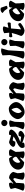

<svg xmlns="http://www.w3.org/2000/svg" viewBox="3000 -3910 912 6951"><g transform="rotate(-90 3455.5 -434.0)"><path d="M709 -414 661 -256Q661 -133 690 -31Q658 7 571 -1Q484 -9 425 -58Q429 -125 448.5 -214.5Q468 -304 486 -359Q475 -395 449 -411Q391 -378 310 -305Q311 -203 293 -31Q241 7 146 -4Q51 -15 27 -57Q87 -200 127 -341L89 -499Q182 -577 306 -557Q321 -512 321 -473L284 -428L296 -408Q384 -494 485 -562Q574 -557 631 -513Q688 -469 709 -414Z M790 -235Q790 -352 901.5 -454Q1013 -556 1191 -562Q1237 -526 1283 -442Q1278 -512 1303 -552Q1407 -572 1460.5 -560.5Q1514 -549 1532 -499L1433 -326Q1431 -189 1452 -31Q1421 7 1333.5 -1Q1246 -9 1189 -57L1232 -143L1214 -162Q1119 -75 1058 -15Q921 -21 855.5 -82Q790 -143 790 -235ZM1072 -158Q1134 -200 1250 -288L1258 -343Q1226 -409 1176 -438Q1112 -405 1074 -349Q1036 -293 1036 -237.5Q1036 -182 1072 -158Z M1785 -563 2031 -488 2059 -562Q2224 -580 2243 -477Q2228 -424 2181 -373.5Q2134 -323 2068 -282Q1949 -211 1807 -159L1804 -147Q1860 -137 1979 -125Q1980 -127 2013 -211Q2093 -231 2139.5 -209Q2186 -187 2197 -131Q2148 -34 2015 0Q1852 -44 1766 -80L1758 -77L1771 -32Q1729 9 1609 0Q1571 -36 1576 -94Q1578 -142 1628 -187Q1678 -232 1740 -261Q1935 -352 1983 -393L1982 -404Q1930 -417 1855 -432Q1824 -401 1801 -335Q1714 -327 1670 -346Q1626 -365 1611 -416Q1666 -538 1785 -563Z M2347 -323 2338 -523Q2488 -591 2576 -535L2522 -353Q2515 -281 2509 -31Q2460 7 2374 -3.5Q2288 -14 2249 -56Q2325 -223 2347 -323ZM2593 -732.5Q2593 -687 2560.5 -653.5Q2528 -620 2481 -620Q2434 -620 2399.5 -653.5Q2365 -687 2365 -732.5Q2365 -778 2399.5 -811Q2434 -844 2481 -844Q2528 -844 2560.5 -811Q2593 -778 2593 -732.5Z M2620 -250Q2620 -293 2646.5 -346.5Q2673 -400 2718.5 -451Q2764 -502 2836.5 -536.5Q2909 -571 2992.5 -571Q3076 -571 3155 -482.5Q3234 -394 3236 -310Q3236 -237 3184.5 -165Q3133 -93 3047.5 -46.5Q2962 0 2871 0Q2780 0 2700 -79.5Q2620 -159 2620 -250ZM2965 -475Q2913 -426 2876 -359Q2839 -292 2838 -233Q2837 -202 2853 -164.5Q2869 -127 2893 -103Q2997 -178 3028 -277Q3025 -345 3011.5 -388Q2998 -431 2965 -475Z M3958 -414 3910 -256Q3910 -133 3939 -31Q3907 7 3820 -1Q3733 -9 3674 -58Q3678 -125 3697.5 -214.5Q3717 -304 3735 -359Q3724 -395 3698 -411Q3640 -378 3559 -305Q3560 -203 3542 -31Q3490 7 3395 -4Q3300 -15 3276 -57Q3336 -200 3376 -341L3338 -499Q3431 -577 3555 -557Q3570 -512 3570 -473L3533 -428L3545 -408Q3633 -494 3734 -562Q3823 -557 3880 -513Q3937 -469 3958 -414Z M4039 -235Q4039 -352 4150.5 -454Q4262 -556 4440 -562Q4486 -526 4532 -442Q4527 -512 4552 -552Q4656 -572 4709.5 -560.5Q4763 -549 4781 -499L4682 -326Q4680 -189 4701 -31Q4670 7 4582.5 -1Q4495 -9 4438 -57L4481 -143L4463 -162Q4368 -75 4307 -15Q4170 -21 4104.5 -82Q4039 -143 4039 -235ZM4321 -158Q4383 -200 4499 -288L4507 -343Q4475 -409 4425 -438Q4361 -405 4323 -349Q4285 -293 4285 -237.5Q4285 -182 4321 -158Z M4939 -538 4927 -799Q4994 -838 5061.5 -847.5Q5129 -857 5181 -836L5110 -593Q5079 -55 5077 -34Q5048 -7 4987 -3Q4926 1 4872.5 -14.5Q4819 -30 4807 -56Q4893 -255 4939 -538Z M5274 -323 5265 -523Q5415 -591 5503 -535L5449 -353Q5442 -281 5436 -31Q5387 7 5301 -3.5Q5215 -14 5176 -56Q5252 -223 5274 -323ZM5520 -732.5Q5520 -687 5487.5 -653.5Q5455 -620 5408 -620Q5361 -620 5326.5 -653.5Q5292 -687 5292 -732.5Q5292 -778 5326.5 -811Q5361 -844 5408 -844Q5455 -844 5487.5 -811Q5520 -778 5520 -732.5Z M5904 -492H5901Q5897 -409 5883.5 -278.5Q5870 -148 5868 -127Q5950 -165 6028 -229Q6071 -226 6085 -207.5Q6099 -189 6095 -141Q5959 -27 5828 0Q5668 -13 5628 -122Q5697 -293 5739 -464L5606 -442Q5580 -470 5579.5 -496Q5579 -522 5604 -560L5748 -554L5730 -739Q5813 -783 5880 -786Q5947 -789 5978 -753L5924 -585L6099 -617Q6139 -578 6101 -502Z M6165 -235Q6165 -352 6276.5 -454Q6388 -556 6566 -562Q6612 -526 6658 -442Q6653 -512 6678 -552Q6782 -572 6835.5 -560.5Q6889 -549 6907 -499L6808 -326Q6806 -189 6827 -31Q6796 7 6708.5 -1Q6621 -9 6564 -57L6607 -143L6589 -162Q6494 -75 6433 -15Q6296 -21 6230.5 -82Q6165 -143 6165 -235ZM6447 -158Q6509 -200 6625 -288L6633 -343Q6601 -409 6551 -438Q6487 -405 6449 -349Q6411 -293 6411 -237.5Q6411 -182 6447 -158ZM6619 -623 6547 -725 6460 -796Q6479 -833 6518.5 -852Q6558 -871 6594.5 -870Q6631 -869 6652 -855L6723 -652Q6708 -630 6676.5 -621.5Q6645 -613 6619 -623Z"/></g></svg>

Font: Tillana ExtraBold
Style: Regular
Weight: 800
Designer: Lipi Raval (Devanagari, Latin), Jonny Pinhorn (Latin)
Foundry: Indian Type Foundry
Version: Version 2.003;PS 1.0;hotconv 1.0.79;makeotf.lib2.5.61930; tt